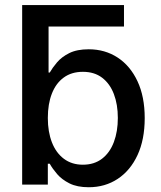

<svg xmlns="http://www.w3.org/2000/svg" viewBox="-20 -748 651 778"><path d="M124.5 -640.6 69.8 -727.5H482.4V-640.6ZM339.4 10.7Q292.5 10.7 261.5 -4.9Q230.5 -20.5 211.4 -42.7Q192.4 -64.9 181.6 -84.5H173.8V0H69.8V-727.5H176.8V-454.1H181.6Q192.4 -473.1 210.9 -495.1Q229.5 -517.1 260.5 -532.7Q291.5 -548.3 339.4 -548.3Q405.3 -548.3 456.5 -514.9Q507.8 -481.4 537.1 -418.9Q566.4 -356.4 566.4 -269.5Q566.4 -182.6 537.4 -119.9Q508.3 -57.1 457 -23.2Q405.8 10.7 339.4 10.7ZM315.9 -80.6Q361.8 -80.6 393.6 -105Q425.3 -129.4 441.4 -172.4Q457.5 -215.3 457.5 -270Q457.5 -324.7 441.4 -366.9Q425.3 -409.2 393.8 -433.1Q362.3 -457 315.9 -457Q270 -457 238.3 -433.8Q206.5 -410.6 190.2 -368.7Q173.8 -326.7 173.8 -270Q173.8 -213.9 190.4 -171.1Q207 -128.4 239 -104.5Q271 -80.6 315.9 -80.6Z"/></svg>

Font: Inter 17pt Medium
Style: Regular
Weight: 500
Version: Version 4.001;git-66647c0bb